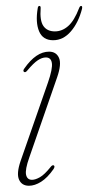

<svg xmlns="http://www.w3.org/2000/svg" viewBox="-20 -602 290 630"><path d="M85 -12Q96 -12 111 -20.5Q126 -29 146 -54Q152 -62 157 -59Q161 -55.5 155.5 -47Q135.5 -18.5 114.8 -5.5Q94 7.5 75 7.5Q51.5 7.5 42.5 -12.5Q33.5 -32.5 47.5 -73.5L137.5 -331.5Q153 -376.5 150.2 -395Q147.5 -413.5 130.5 -413.5Q118 -413.5 104 -404.2Q90 -395 69.5 -370.5Q63.5 -363 59 -366Q54 -369.5 60 -377.5Q98.5 -432.5 141 -432.5Q164.5 -432.5 173.5 -412.2Q182.5 -392 167.5 -348.5L76 -85Q62 -45.5 65.5 -28.8Q69 -12 85 -12ZM160 -499Q183.9 -499 203.7 -516.5Q223.6 -534 239.4 -575Q242.2 -582.5 246.2 -582.5Q251.1 -582.5 249.1 -573Q237.3 -527.5 212.4 -498.8Q187.5 -470 154.3 -470Q120.7 -470 108.3 -499.2Q96 -528.5 103.7 -574.5Q104.5 -582.5 109.4 -582.5Q113.8 -582.5 113.4 -575Q110.2 -534 122.5 -516.5Q134.9 -499 160 -499Z"/></svg>

Font: Fraunces 144pt Soft Thin
Style: Italic
Weight: 100
Italic angle: -16°
Version: Version 1.000;[0bf87f6ff]